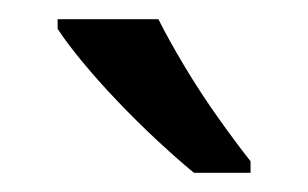

<svg xmlns="http://www.w3.org/2000/svg" viewBox="-20 -786 321 200"><path d="M145 -766Q156 -744 172.5 -716.5Q189 -689 207.5 -663Q226 -637 241 -618V-606H182Q165 -620 144 -639.5Q123 -659 102.5 -680.5Q82 -702 65.5 -722Q49 -742 40 -756V-766Z"/></svg>

Font: hindi15
Style: Regular
Weight: 400
Designer: Jelle Bosma - Monotype Design Team
Foundry: Monotype Imaging Inc.
Version: Version 2.006